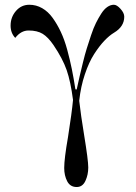

<svg xmlns="http://www.w3.org/2000/svg" viewBox="-20 -459 557 787"><path d="M23.4 -354Q23.4 -388.7 45.4 -414.1Q67.4 -439.5 100.1 -439.5Q128.4 -439.5 152.8 -425.5Q177.2 -411.6 195.8 -385.7Q214.4 -359.9 229.2 -328.4Q244.1 -296.9 255.4 -255.6Q266.6 -214.4 274.4 -176Q282.2 -137.7 289.1 -92.8L294.4 -92.3Q301.3 -124.5 306.2 -145.5Q311 -166.5 319.6 -201.4Q328.1 -236.3 335.7 -260.5Q343.3 -284.7 353.3 -314.7Q363.3 -344.7 373.3 -364.7Q383.3 -384.8 395 -403.1Q406.7 -421.4 419.9 -430.4Q433.1 -439.5 446.8 -439.5Q459 -439.5 474.1 -422.6Q489.3 -405.8 489.3 -390.6Q489.3 -350.1 447.8 -325.2Q428.2 -313.5 408 -292.2Q387.7 -271 366.2 -237.8Q344.7 -204.6 327.9 -154.5Q311 -104.5 304.7 -45.9Q311.5 13.7 324.7 93.8Q341.8 198.2 341.8 227.5Q341.8 257.3 330.1 282.5Q318.4 307.6 294.4 307.6Q267.6 307.6 255.4 283.9Q243.2 260.3 243.2 229.5Q243.2 191.9 258.8 102.5Q274.4 3.4 279.3 -49.3Q269.5 -125 253.2 -171.9Q236.8 -218.8 199.2 -274.4Q177.2 -306.6 155 -320.3Q132.8 -334 97.2 -334Q65.9 -334 42.5 -303.7Q23.4 -323.7 23.4 -354Z"/></svg>

Font: Theano Didot
Style: Regular
Weight: 400
Designer: Alexey Kryukov
Version: Version 2.0